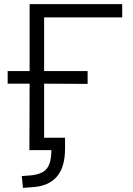

<svg xmlns="http://www.w3.org/2000/svg" viewBox="-20 -725 643 927"><path d="M91 182 85 125 126 122Q184 117 206 89Q228 61 228 0H122L123 -321H17V-382H123V-705H570V-641H193V-382H403V-320L193 -321V-60H294V-7Q294 83 253.5 129Q213 175 133 179Z"/></svg>

Font: Nunito Sans 7pt Light
Style: Regular
Weight: 300
Designer: Vernon Adams
Foundry: Vernon Adams
Version: Version 3.101;gftools[0.9.27]